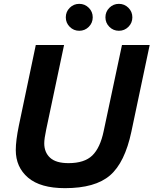

<svg xmlns="http://www.w3.org/2000/svg" viewBox="-20 -964 798 998"><path d="M663 -280Q629 -119 552 -52.5Q475 14 318 14Q190 14 126 -40.5Q62 -95 62 -184Q62 -233 78 -311L166 -730H313L220 -290Q210 -243 210 -219Q210 -172 240.5 -144Q271 -116 336 -116Q419 -116 460 -156Q501 -196 519 -283L614 -730H758ZM342.5 -824.5Q322 -845 322 -874Q322 -903 342.5 -923.5Q363 -944 392 -944Q421 -944 441.5 -923.5Q462 -903 462 -874Q462 -845 441.5 -824.5Q421 -804 392 -804Q363 -804 342.5 -824.5ZM548.5 -824.5Q528 -845 528 -874Q528 -903 548.5 -923.5Q569 -944 598 -944Q627 -944 647.5 -923.5Q668 -903 668 -874Q668 -845 647.5 -824.5Q627 -804 598 -804Q569 -804 548.5 -824.5Z"/></svg>

Font: Nacelle Bold
Style: Italic
Weight: 700
Italic angle: -12°
Designer: Sora Sagano
Foundry: Sora Sagano
Version: Version 1.000;FEAKit 1.0